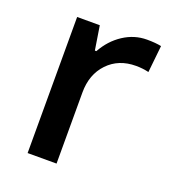

<svg xmlns="http://www.w3.org/2000/svg" viewBox="-107 -633 644 716"><g transform="rotate(20 215.5 -275.0)"><path d="M356 -549.8Q390.6 -549.8 413.1 -544.9L401.9 -438Q377.4 -443.8 351.1 -443.8Q282.2 -443.8 239.5 -398.9Q196.8 -354 196.8 -282.2V0H82V-540H171.9L187 -444.8H192.9Q219.7 -493.2 262.9 -521.5Q306.2 -549.8 356 -549.8Z"/></g></svg>

Font: f1_46825          
Style: Regular
Weight: 600
Foundry: Ascender Corporation
Version: Version 1.10